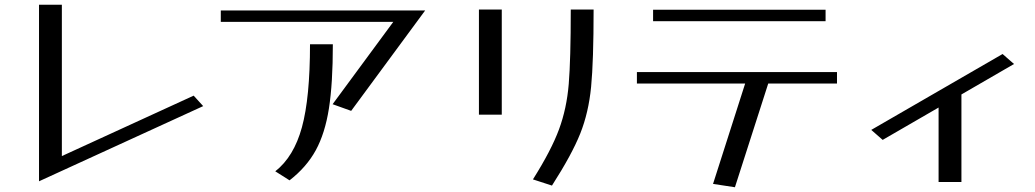

<svg xmlns="http://www.w3.org/2000/svg" viewBox="-20 -732 4351 807"><path d="M240 -76V-712H144V30L834 -286L794 -330Z M1137 -12 1197 26Q1268 -29 1307 -100Q1346 -171 1362.5 -276Q1379 -381 1379 -546H1283Q1283 -321 1249 -197Q1215 -73 1137 -12ZM1767 -688H908V-640H1633L1378 -294L1456 -266Z M2220 22 2300 48Q2384 -83 2419 -171Q2454 -259 2464.5 -367Q2475 -475 2475 -692H2379Q2379 -482 2370.5 -379Q2362 -276 2329.5 -188Q2297 -100 2220 22ZM2089 -692H1993V-250H2089Z M2657 -429V-381H3112L2977 41L3069 55L3209 -381H3498V-429ZM2725 -691V-643H3450V-691Z M4194 -505 3642 -186 3690 -144 3925 -280V33H4021V-335L4242 -463Z"/></svg>

Font: LXGW Marker Gothic
Style: Regular
Weight: 400
Version: Version 1.001